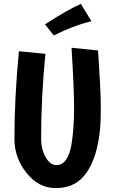

<svg xmlns="http://www.w3.org/2000/svg" viewBox="-20 -948 579 985"><path d="M191 -235Q191 -183 214 -142Q237 -101 268.5 -101Q300 -101 319 -129Q338 -157 346 -203Q360 -284 360 -390.5Q360 -497 347 -703L483 -689Q497 -483 497 -409Q497 -335 495 -305.5Q493 -276 487 -237Q481 -198 471 -164Q461 -130 444 -96Q427 -62 404 -38Q353 17 265.5 17Q178 17 116 -61Q54 -139 54 -235Q54 -446 77 -685L213 -672Q191 -453 191 -235ZM256 -766 211 -823Q324 -897 395 -928L449 -839Q354 -816 256 -766Z"/></svg>

Font: Boogaloo
Style: Regular
Weight: 400
Designer: John Vargas Beltran
Foundry: John Vargas Beltran
Version: Version 1.002